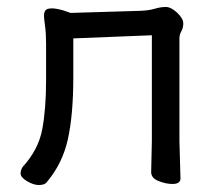

<svg xmlns="http://www.w3.org/2000/svg" viewBox="-20 -512 628 550"><path d="M91 18Q76 18 57.5 7Q39 -4 39 -15Q39 -25 45 -34Q90 -83 101 -141.5Q112 -200 112 -281V-387Q112 -417 109 -438Q106 -459 106 -467Q106 -476 110 -482Q114 -488 129 -488Q141 -488 162 -482L182 -475L382 -481Q407 -482 423.5 -487Q440 -492 455 -492Q470 -492 487.5 -475.5Q505 -459 505 -445Q505 -432 499.5 -422.5Q494 -413 494 -402V-107L497 -1Q497 15 474 15Q455 15 434 6.5Q413 -2 413 -19L415 -107V-411L190 -402V-291Q190 -184 174.5 -113.5Q159 -43 113 11Q107 18 91 18Z"/></svg>

Font: LXGW WenKai TC
Style: Bold
Weight: 700
Designer: LXGW / Fontworks Inc.
Foundry: LXGW / Fontworks Inc.
Version: Version 1.330;April 28, 2024